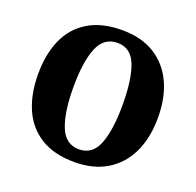

<svg xmlns="http://www.w3.org/2000/svg" viewBox="-128 -860 1026 1005"><g transform="rotate(20 385.0 -357.5)"><path d="M386 10Q273 10 198.5 -36Q124 -82 87.5 -165Q51 -248 51 -359Q51 -470 87.5 -552Q124 -634 199 -679.5Q274 -725 387 -725Q494 -725 568 -679.5Q642 -634 680.5 -551.5Q719 -469 719 -358Q719 -247 680.5 -164.5Q642 -82 567.5 -36Q493 10 386 10ZM386 -61Q461 -61 491.5 -139.5Q522 -218 522 -358Q522 -498 492 -576Q462 -654 387 -654Q311 -654 279.5 -576Q248 -498 248 -358Q248 -218 279.5 -139.5Q311 -61 386 -61Z"/></g></svg>

Font: Noto Serif Hebrew SemiCondensed Black
Style: Regular
Weight: 900
Width: 4
Designer: Monotype Design Team
Foundry: Monotype Imaging Inc.
Version: Version 2.004; ttfautohint (v1.8.4.7-5d5b)